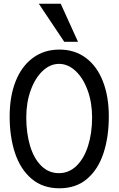

<svg xmlns="http://www.w3.org/2000/svg" viewBox="-20 -1002 640 1034"><path d="M32 -375Q32 -482.5 64 -563.8Q96 -645 156.8 -690Q217.5 -735 300 -735Q382.5 -735 442.5 -690.2Q502.5 -645.5 534.2 -564Q566 -482.5 566 -375Q566 -264 537.2 -176.8Q508.5 -89.5 449 -38.8Q389.5 12 300 12Q210.5 12 150.5 -38.8Q90.5 -89.5 61.2 -176.8Q32 -264 32 -375ZM476 -370Q476 -449.5 452 -515.5Q428 -581.5 387 -619.8Q346 -658 298 -658Q250 -658 209.5 -619.8Q169 -581.5 145.2 -515.5Q121.5 -449.5 121.5 -370Q121.5 -284 142.2 -215.8Q163 -147.5 202.8 -108.5Q242.5 -69.5 297 -69.5Q351.5 -69.5 392 -108.8Q432.5 -148 454.2 -216.2Q476 -284.5 476 -370ZM189 -982H307L400 -777H326Z"/></svg>

Font: JuliaMono
Style: Regular
Weight: 400
Monospace: yes
Designer: cormullion
Foundry: corm
Version: Version 0.055; ttfautohint (v1.8.4)